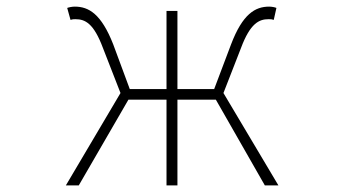

<svg xmlns="http://www.w3.org/2000/svg" viewBox="-20 -560 1040 580"><path d="M179 0H218L368 -259H483V0H516V-259H632L780 0H821L655 -279L708 -415C736 -490 763 -502 791 -502C799 -502 800 -502 807 -500L815 -536C811 -538 801 -540 793 -540C751 -540 713 -518 678 -426L627 -291H516V-527H483V-291H372L322 -426C286 -518 248 -540 206 -540C198 -540 188 -538 183 -536L193 -500C200 -502 201 -502 208 -502C237 -502 263 -490 291 -415L344 -279Z"/></svg>

Font: Harano Aji Gothic ExtraLight
Style: Regular
Weight: 250
Foundry: Masamichi Hosoda
Version: HaranoAjiGothic-ExtraLight version 20230610;ttx 4.39.4